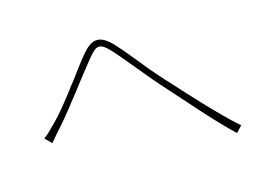

<svg xmlns="http://www.w3.org/2000/svg" viewBox="-79 -753 1158 843"><g transform="rotate(-15 500.0 -332.0)"><path d="M930 -83C845 -158 736 -279 679 -342C665 -356 651 -372 637 -388L630 -396C626 -401 623 -405 619 -409L612 -417L605 -425C562 -477 521 -530 487 -566C428 -630 390 -617 343 -560C320 -532 292 -494 263 -455L256 -447L249 -438L243 -429C207 -382 170 -336 140 -306L132 -298C113 -279 98 -263 80 -251L109 -222C117 -232 128 -244 139 -257L146 -265C152 -272 158 -278 163 -284C222 -351 311 -472 365 -538C405 -586 420 -596 470 -541C516 -491 590 -394 658 -320C679 -297 702 -271 725 -245L732 -237C788 -174 849 -106 904 -55L930 -83Z"/></g></svg>

Font: Glow Sans SC Normal ExtraLight
Style: Regular
Weight: 200
Designer: Ryoko NISHIZUKA (kana, bopomofo & ideographs); Paul D. Hunt (Latin, Greek & Cyrillic); Sandoll Communications, Soo-young
Version: Version 0.93